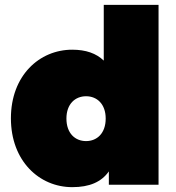

<svg xmlns="http://www.w3.org/2000/svg" viewBox="-20 -762 724 792"><path d="M278 10C349 10 398 -11 429 -55V0H634V-742H408V-512C377 -542 334 -557 278 -557C142 -557 25 -450 25 -274C25 -98 142 10 278 10ZM335 -180C290 -180 254 -212 254 -273C254 -333 290 -365 335 -365C380 -365 416 -333 416 -273C416 -212 380 -180 335 -180Z"/></svg>

Font: Chess Sans Black
Style: Regular
Weight: 900
Designer: Wolf Bōese
Foundry: Wolf Bōese
Version: Version 7.223;Glyphs 3.3 (3306)